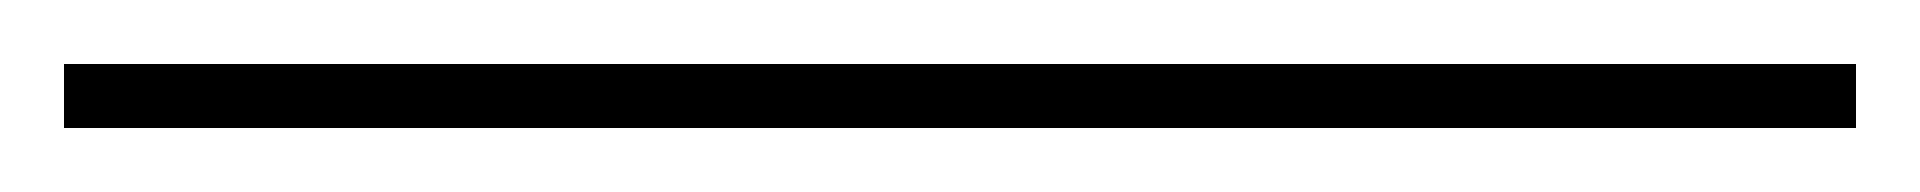

<svg xmlns="http://www.w3.org/2000/svg" viewBox="-22 70 600 60"><path d="M-2 110V90H558V110Z"/></svg>

Font: Mplus 1p Thin
Style: Regular
Weight: 250
Version: Version 1.061